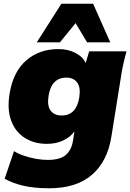

<svg xmlns="http://www.w3.org/2000/svg" viewBox="-20 -785 698 1029"><path d="M5 0ZM244 224Q165 224 107.5 211Q50 198 5 173L55 25Q77 39 108 49.5Q139 60 172.5 66Q206 72 235 72Q302 72 332.5 45.5Q363 19 371 -30L379 -81Q358 -51 319.5 -32.5Q281 -14 231 -14Q164 -14 113.5 -45.5Q63 -77 40 -138Q17 -199 32 -287Q52 -403 122 -462.5Q192 -522 293 -522Q345 -522 385 -501Q425 -480 439 -447L458 -510H658Q648 -474 640 -437.5Q632 -401 627 -365L577 -53Q556 80 472.5 152Q389 224 244 224ZM310 -166Q390 -166 405 -264Q413 -317 393.5 -343Q374 -369 336 -369Q255 -369 240 -270Q232 -218 251.5 -192Q271 -166 310 -166ZM177 -558 309 -765H479L571 -558H447L385 -661L301 -558Z"/></svg>

Font: Winston Black
Style: Italic
Weight: 900
Italic angle: -9°
Designer: Original fonts by Vernon Adams / Changes by Cristiano Sobral
Foundry: VOriginal fonts by Vernon Adams / Changes by Cristiano Sobral
Version: Version 2.503;July 17, 2020;FontCreator 13.0.0.2655 64-bit